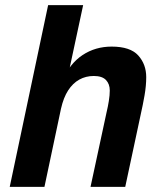

<svg xmlns="http://www.w3.org/2000/svg" viewBox="-20 -730 640 750"><path d="M18 0 168 -710H304.8L240.6 -410.8L221.4 -412.4Q252.6 -482 302.6 -515Q352.6 -548 416 -548Q488.8 -548 520 -513.4Q551.2 -478.8 551.2 -428.8Q551.2 -395.2 544.6 -357.3Q538 -319.4 530 -284.4L469.2 0H333.6L396.8 -293.6Q401.4 -312.4 405.1 -335.3Q408.8 -358.2 408.8 -376.4Q408.8 -402 393.8 -417.6Q378.8 -433.2 346.4 -433.2Q315.2 -433.2 289.8 -419.1Q264.4 -405 246.2 -376.9Q228 -348.8 218.2 -305.2L153.6 0Z"/></svg>

Font: Geist Mono
Style: Italic
Weight: 400
Italic angle: -12°
Monospace: yes
Designer: Basement.studio, Andrés Briganti, Mateo Zaragoza
Foundry: Basement.studio, Vercel, Andrés Briganti, Guido Ferreyra, Mateo Zaragoza
Version: Version 1.500